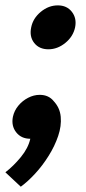

<svg xmlns="http://www.w3.org/2000/svg" viewBox="-68 -508 321 714"><path d="M44.7 8Q11 8 -7.8 -16Q-26.7 -40 -20 -73.7Q-15 -96.7 0.2 -115Q15.3 -133.3 36.5 -144.3Q57.7 -155.3 79.7 -155.3Q113.3 -155.3 132.2 -131.3Q151 -107.3 143.3 -73.7Q139.3 -51.7 124.2 -32.8Q109 -14 88.3 -3Q67.7 8 44.7 8ZM-48 132.7Q-18 109.7 9.5 76.2Q37 42.7 44.7 8L130 -133.7Q154.7 -108.3 157.8 -74Q161 -39.7 148.3 -2.3Q135.7 35 113 71.3Q90.3 107.7 63 137.3Q35.7 167 9.3 186.3ZM112 -324.7Q77.7 -324.7 59.2 -348.3Q40.7 -372 48 -406.3Q54.7 -440 83.7 -464Q112.7 -488 147 -488Q180.7 -488 199.3 -464Q218 -440 211.3 -406.3Q204 -372 174.8 -348.3Q145.7 -324.7 112 -324.7Z"/></svg>

Font: Epunda Slab Light
Style: Italic
Weight: 300
Italic angle: -12°
Designer: Simon Atzbach
Foundry: typofactur
Version: Version 1.102